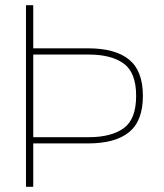

<svg xmlns="http://www.w3.org/2000/svg" viewBox="-20 -719 630 739"><path d="M80 -699H108V-533H319Q424 -533 477 -489.5Q530 -446 530 -350Q530 -254 477 -210.5Q424 -167 319 -167H108V0H80ZM322 -191Q408 -191 456 -225.5Q504 -260 504 -350Q504 -440 456 -474.5Q408 -509 322 -509H108V-191Z"/></svg>

Font: Prompt Thin
Style: Regular
Weight: 250
Designer: Katatrad Team
Foundry: CadsonDemak
Version: Version 1.001